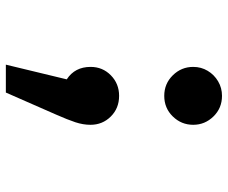

<svg xmlns="http://www.w3.org/2000/svg" viewBox="-80 -489 760 640"><g transform="rotate(90 300.0 -169.0)"><path d="M299.5 -186Q341 -186 368.5 -158.2Q396 -130.5 396 -90.5Q396 -66 387.5 -40.2Q379 -14.5 362 24L288.5 191.5H195.5L244.5 -11.5Q203 -38.5 203 -91Q203 -131 231 -158.5Q259 -186 299.5 -186ZM299.5 -529Q340.5 -529 368.2 -500.5Q396 -472 396 -433Q396 -393.5 368.2 -365Q340.5 -336.5 299.5 -336.5Q259 -336.5 231 -365Q203 -393.5 203 -433Q203 -459.5 216 -481.2Q229 -503 251 -516Q273 -529 299.5 -529Z"/></g></svg>

Font: Fira Code Light SemiBold
Style: Regular
Weight: 600
Monospace: yes
Version: Version 5.002